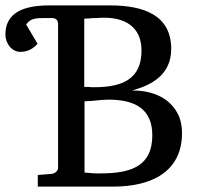

<svg xmlns="http://www.w3.org/2000/svg" viewBox="-36 -691 732 711"><path d="M372 -671H147C56 -671 -16 -647 -16 -563C-16 -531 7 -499 39 -499C68 -499 87 -511 103 -529L61 -600C73 -618 88 -624 120 -624H158C171 -624 179 -616 179 -603V-69C179 -57 166 -48 154 -47L104 -43V0H384C525 0 638 -55 638 -198C638 -227 632 -252 621 -272C592 -326 534 -356 453 -356C527 -376 598 -415 598 -510C598 -633 499 -671 372 -671ZM340 -49H322C315 -49 308 -49 301 -50L277 -52V-316C304 -316 336 -322 366 -322C466 -322 528 -286 528 -190C528 -78 453 -49 338 -49ZM312 -368H302C298 -369 294 -369 290 -369H276V-622C284 -622 299 -623 308 -624C316 -624 325 -624 334 -625C426 -630 488 -592 488 -504C488 -400 420 -368 313 -368Z"/></svg>

Font: Veleka
Style: Regular
Weight: 400
Designer: Stefan Peev, Context Ltd, 2016; SIL International, 1997-2014.
Foundry: Stefan Peev, Context Ltd, 2016
Version: Version 1.000